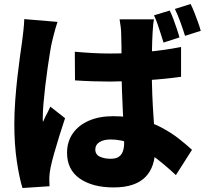

<svg xmlns="http://www.w3.org/2000/svg" viewBox="-20 -875 1040 965"><path d="M356 -615Q400 -611 444.5 -608.5Q489 -606 534 -606Q627 -606 719 -614.5Q811 -623 890 -639V-489Q812 -478 719.5 -472Q627 -466 535 -465Q491 -465 446 -466.5Q401 -468 357 -471ZM754 -778Q751 -764 749.5 -746Q748 -728 747 -711Q746 -696 745 -669Q744 -642 743.5 -607.5Q743 -573 743 -533Q743 -458 745.5 -397.5Q748 -337 751.5 -288.5Q755 -240 757.5 -200.5Q760 -161 760 -127Q760 -83 748 -47Q736 -11 711 14.5Q686 40 646.5 53.5Q607 67 551 67Q445 67 381 22.5Q317 -22 317 -107Q317 -163 346 -204.5Q375 -246 427 -268.5Q479 -291 548 -291Q623 -291 684 -275Q745 -259 793.5 -233Q842 -207 879.5 -177.5Q917 -148 945 -122L864 5Q803 -52 748 -92Q693 -132 641 -153Q589 -174 536 -174Q502 -174 480.5 -161Q459 -148 459 -124Q459 -98 482 -87.5Q505 -77 536 -77Q561 -77 575.5 -86Q590 -95 597 -113Q604 -131 604 -158Q604 -183 602 -223.5Q600 -264 597.5 -314Q595 -364 593 -420Q591 -476 591 -533Q591 -593 590.5 -641Q590 -689 589 -709Q589 -720 586.5 -741Q584 -762 581 -778ZM269 -765Q265 -754 259 -733Q253 -712 248 -692Q243 -672 241 -663Q237 -647 231.5 -613Q226 -579 219.5 -534.5Q213 -490 207.5 -443Q202 -396 198.5 -354.5Q195 -313 195 -285Q195 -283 195 -274Q195 -265 196 -262Q202 -277 208 -288.5Q214 -300 220.5 -312.5Q227 -325 233 -339L307 -281Q292 -236 277.5 -189.5Q263 -143 251.5 -102Q240 -61 234 -32Q232 -22 230 -7.5Q228 7 228 15Q228 23 228 35.5Q228 48 229 61L93 70Q77 19 64.5 -65Q52 -149 52 -251Q52 -308 56.5 -369.5Q61 -431 67.5 -488Q74 -545 80.5 -591.5Q87 -638 91 -666Q94 -689 97.5 -720Q101 -751 102 -779ZM833 -822Q843 -802 852 -777.5Q861 -753 869 -729.5Q877 -706 882 -687L802 -661Q795 -683 787.5 -706.5Q780 -730 772 -753.5Q764 -777 754 -798ZM938 -855Q948 -835 957.5 -810.5Q967 -786 975.5 -762.5Q984 -739 989 -720L910 -695Q900 -727 887 -763Q874 -799 859 -830Z"/></svg>

Font: Noto Sans SC Black
Style: Regular
Weight: 900
Designer: Ryoko NISHIZUKA  (kana, bopomofo & ideographs); Paul D. Hunt (Latin, Greek & Cyrillic); Sandoll Communications , Soo-you
Foundry: Adobe
Version: Version 2.004-H2;hotconv 1.0.118;makeotfexe 2.5.65603